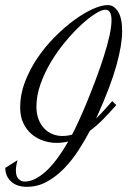

<svg xmlns="http://www.w3.org/2000/svg" viewBox="-40 -720 506 749"><path d="M413.6 -310.1Q387.2 -280.3 362.1 -254.6Q336.9 -229 310.5 -209.5Q290.5 -171.4 265.4 -132.6Q240.2 -93.8 209.5 -62.3Q178.7 -30.8 142.6 -11Q106.4 8.8 64.9 8.8Q25.9 8.8 3.4 -11.7Q-19 -32.2 -19.5 -64.9L28.3 -95.2Q22 -71.8 22 -55.2Q22 -32.2 32.2 -22Q42.5 -11.7 56.6 -11.7Q93.8 -11.7 137 -49.8Q180.2 -87.9 226.1 -168Q203.1 -162.6 179.7 -162.6Q154.8 -162.6 129.6 -170.9Q104.5 -179.2 84.2 -196Q64 -212.9 51.3 -239Q38.6 -265.1 38.6 -301.3Q38.6 -351.1 57.1 -399.9Q75.7 -448.7 105.7 -493.2Q135.7 -537.6 173.3 -575.4Q210.9 -613.3 248.8 -641.1Q286.6 -668.9 321.3 -684.6Q356 -700.2 380.4 -700.2Q404.3 -700.2 420.4 -675Q436.5 -649.9 436.5 -598.1Q436.5 -544.9 414.1 -464.4Q391.6 -383.8 341.3 -272Q337.9 -265.1 335 -257.8Q350.6 -272.9 366 -290Q381.3 -307.1 397.9 -325.7ZM203.6 -189.5Q222.2 -189.5 241.2 -194.8Q253.4 -218.3 265.6 -244.6Q277.8 -271 290.5 -300.8Q312.5 -353.5 331.5 -404.1Q350.6 -454.6 364.7 -499Q378.9 -543.5 387 -580.1Q395 -616.7 395 -641.1Q395 -660.6 389.2 -671.4Q383.3 -682.1 370.6 -682.1Q356.4 -682.1 331.1 -666Q305.7 -649.9 275.9 -622.3Q246.1 -594.7 215.1 -557.6Q184.1 -520.5 158.9 -478.5Q133.8 -436.5 117.9 -391.6Q102.1 -346.7 102.1 -303.7Q102.1 -275.9 110.4 -254.6Q118.7 -233.4 132.6 -218.8Q146.5 -204.1 165 -196.8Q183.6 -189.5 203.6 -189.5Z"/></svg>

Font: Dynalight
Style: Regular
Weight: 400
Version: Version 1.000